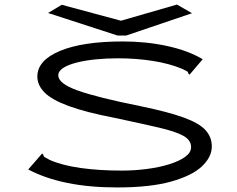

<svg xmlns="http://www.w3.org/2000/svg" viewBox="-20 -813 1040 843"><path d="M494 10Q253 10 104 -69L158 -131L165 -139L170 -134Q171 -126 177 -122.5Q183 -119 198 -111Q252 -87 333.5 -75.5Q415 -64 514 -64Q570 -64 624 -71Q678 -78 722 -91.5Q766 -105 792.5 -124Q819 -143 819 -167Q819 -198 784.5 -217Q750 -236 676.5 -253Q603 -270 486 -295Q356 -320 281.5 -347.5Q207 -375 175.5 -407Q144 -439 144 -477Q144 -548 243.5 -589.5Q343 -631 520 -631Q622 -631 714 -611Q806 -591 870 -553L819 -493L812 -485L807 -490Q806 -498 799.5 -501Q793 -504 779 -511Q724 -534 651 -545.5Q578 -557 498 -557Q449 -557 402 -552.5Q355 -548 317.5 -538.5Q280 -529 258 -515Q236 -501 236 -482Q236 -446 321.5 -415.5Q407 -385 596 -347Q718 -322 786.5 -297Q855 -272 882.5 -241.5Q910 -211 910 -170Q910 -124 867 -83Q824 -42 732 -16Q640 10 494 10ZM757 -793 823 -755 534 -657H496L191 -756L251 -792L511 -722Z"/></svg>

Font: Inconsolata UltraExpanded
Style: Regular
Weight: 400
Width: 9
Monospace: yes
Designer: Raph Levien, Cyreal, Brenton Simpson
Foundry: Raph Levien, Cyreal, Google
Version: Version 3.000; ttfautohint (v1.8.2.53-6de2)